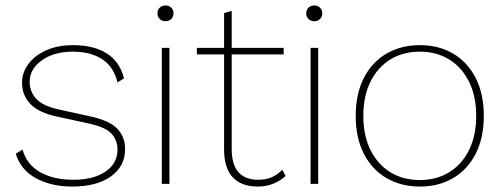

<svg xmlns="http://www.w3.org/2000/svg" viewBox="-20 -676 1851 706"><path d="M246 10Q169 10 112.5 -20.5Q56 -51 38 -111L63 -126Q78 -71 127.5 -43Q177 -15 250 -15Q324 -15 368 -45Q412 -75 412 -126Q412 -161 389.5 -185Q367 -209 306 -222L191 -247Q121 -262 91 -294.5Q61 -327 61 -371Q61 -410 85 -441.5Q109 -473 151 -491.5Q193 -510 248 -510Q324 -510 372 -480Q420 -450 436 -388L412 -373Q398 -431 355.5 -458.5Q313 -486 248 -486Q178 -486 133.5 -454Q89 -422 89 -375Q89 -340 112.5 -313.5Q136 -287 194 -274L312 -248Q382 -233 411 -203Q440 -173 440 -128Q440 -64 387.5 -27Q335 10 246 10Z M589 -598Q576 -598 567.5 -606Q559 -614 559 -627Q559 -640 567.5 -648Q576 -656 589 -656Q601 -656 609.5 -648Q618 -640 618 -627Q618 -614 609.5 -606Q601 -598 589 -598ZM603 -500V0H575V-500Z M1023 -500V-476H832V-128Q832 -15 930 -15Q984 -15 1018 -52L1030 -29Q1014 -13 987 -1.5Q960 10 928 10Q868 10 836 -24Q804 -58 804 -126V-476H704V-500H804V-628L832 -636V-500Z M1136 -598Q1123 -598 1114.5 -606Q1106 -614 1106 -627Q1106 -640 1114.5 -648Q1123 -656 1136 -656Q1148 -656 1156.5 -648Q1165 -640 1165 -627Q1165 -614 1156.5 -606Q1148 -598 1136 -598ZM1150 -500V0H1122V-500Z M1524 -510Q1593 -510 1646 -479Q1699 -448 1729 -389.5Q1759 -331 1759 -250Q1759 -169 1729 -110.5Q1699 -52 1646 -21Q1593 10 1524 10Q1455 10 1401.5 -21Q1348 -52 1318 -110.5Q1288 -169 1288 -250Q1288 -331 1318 -389.5Q1348 -448 1401.5 -479Q1455 -510 1524 -510ZM1524 -486Q1462 -486 1415.5 -457.5Q1369 -429 1342.5 -376Q1316 -323 1316 -250Q1316 -177 1342.5 -124Q1369 -71 1415.5 -42.5Q1462 -14 1524 -14Q1585 -14 1631.5 -42.5Q1678 -71 1704.5 -124Q1731 -177 1731 -250Q1731 -323 1704.5 -376Q1678 -429 1631.5 -457.5Q1585 -486 1524 -486Z"/></svg>

Font: Work Sans ExtraLight
Style: Regular
Weight: 200
Designer: Wei Huang
Foundry: Wei Huang
Version: Version 2.010; ttfautohint (v1.8.3)